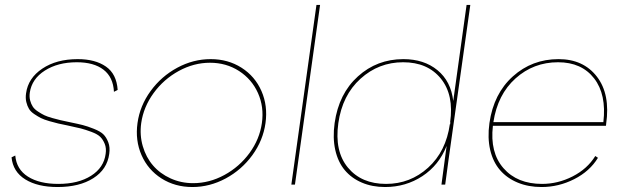

<svg xmlns="http://www.w3.org/2000/svg" viewBox="-20 -750 2533 780"><path d="M213.9 9.8Q132.8 9.8 82.8 -21.2Q32.7 -52.2 26.9 -110.8L42 -118.2Q46.9 -62 93.5 -32.5Q140.1 -2.9 216.8 -2.9Q297.9 -2.9 349.9 -35.9Q401.9 -68.8 409.2 -125Q412.6 -147.9 405.5 -165.5Q398.4 -183.1 387.2 -194.1Q376 -205.1 351.1 -214.4Q326.2 -223.6 307.9 -228.3Q289.6 -232.9 254.9 -240.2Q230.5 -245.1 216.6 -248.3Q202.6 -251.5 180.7 -257.8Q158.7 -264.2 146.5 -270.3Q134.3 -276.4 119.4 -286.4Q104.5 -296.4 97.7 -307.9Q90.8 -319.3 86.9 -335.4Q83 -351.6 85.9 -371.1Q94.2 -432.6 151.9 -471.2Q209.5 -509.8 295.9 -509.8Q366.7 -509.8 410.2 -479.7Q453.6 -449.7 458 -384.8L442.9 -377Q439.9 -436.5 400.6 -466.8Q361.3 -497.1 292 -497.1Q215.3 -497.1 162.4 -463.4Q109.4 -429.7 101.1 -374Q98.6 -356.4 102.5 -341.8Q106.4 -327.1 113.3 -316.7Q120.1 -306.2 134.3 -296.9Q148.4 -287.6 159.9 -282Q171.4 -276.4 192.4 -270.5Q213.4 -264.6 226.1 -261.7Q238.8 -258.8 262.2 -253.9Q297.9 -246.6 316.2 -241.9Q334.5 -237.3 361.1 -226.8Q387.7 -216.3 399.9 -204.3Q412.1 -192.4 419.9 -171.9Q427.7 -151.4 423.8 -125Q415.5 -62 359.1 -26.1Q302.7 9.8 213.9 9.8Z M835.9 -509.8Q906.2 -509.8 961.2 -474.9Q1016.1 -439.9 1042.2 -380.1Q1068.4 -320.3 1058.6 -250Q1048.8 -179.7 1005.4 -119.9Q961.9 -60.1 897 -25.1Q832 9.8 761.7 9.8Q690.9 9.8 636 -25.1Q581.1 -60.1 554.9 -119.9Q528.8 -179.7 538.6 -250Q548.3 -320.3 591.8 -380.1Q635.3 -439.9 700.2 -474.9Q765.1 -509.8 835.9 -509.8ZM553.7 -250Q546.9 -201.2 560.1 -156Q573.2 -110.8 601.6 -77.9Q629.9 -44.9 672.6 -25.4Q715.3 -5.9 764.6 -5.9Q830.6 -5.9 891.6 -39.1Q952.6 -72.3 993.7 -128.4Q1034.7 -184.6 1043.9 -250Q1053.2 -315.4 1028.1 -371.8Q1002.9 -428.2 950.9 -461.7Q898.9 -495.1 833 -495.1Q767.6 -495.1 706.3 -461.7Q645 -428.2 604 -371.8Q563 -315.4 553.7 -250Z M1265.6 -730H1280.3L1178.2 0H1163.6Z M1890.6 -730 1802.2 -101.1 1788.6 0H1773.4L1794.4 -157.2Q1763.2 -78.6 1695.8 -34.4Q1628.4 9.8 1544.4 9.8Q1492.2 9.8 1450.2 -8.1Q1408.2 -25.9 1380.6 -58.8Q1353 -91.8 1342 -140.9Q1331.1 -189.9 1339.4 -250Q1356.4 -369.6 1434.1 -439.7Q1511.7 -509.8 1618.7 -509.8Q1702.6 -509.8 1757.3 -464.8Q1812 -419.9 1821.3 -339.8L1875.5 -730ZM1354.5 -250Q1338.4 -135.7 1393.3 -69.3Q1448.2 -2.9 1548.3 -2.9Q1646.5 -2.9 1719.2 -68.8Q1792 -134.8 1807.6 -246.1L1808.6 -244.1L1809.6 -253.9L1808.6 -252.9Q1824.7 -364.3 1771 -430.7Q1717.3 -497.1 1617.7 -497.1Q1518.6 -497.1 1444.6 -430.2Q1370.6 -363.3 1354.5 -250Z M2180.2 9.8Q2126.5 9.8 2083.3 -8.1Q2040 -25.9 2011.5 -58.8Q1982.9 -91.8 1971.4 -140.9Q1960 -189.9 1968.3 -250Q1985.4 -369.6 2063.5 -439.7Q2141.6 -509.8 2249 -509.8Q2350.1 -509.8 2405 -438.5Q2460 -367.2 2442.4 -246.1Q2442.4 -240.7 2441.4 -238.8H1982.4Q1969.7 -130.4 2025.4 -66.7Q2081.1 -2.9 2182.1 -2.9Q2246.6 -2.9 2306.4 -33.4Q2366.2 -64 2398.4 -116.2L2409.2 -108.9Q2376 -54.2 2312.7 -22.2Q2249.5 9.8 2180.2 9.8ZM1984.4 -253.9H2431.2Q2444.3 -366.2 2393.6 -431.6Q2342.8 -497.1 2247.1 -497.1Q2147.5 -497.1 2074.5 -431.6Q2001.5 -366.2 1984.4 -253.9Z"/></svg>

Font: Human Sans Thin
Style: Italic
Weight: 100
Italic angle: -8°
Designer: Tim Radville
Foundry: Continuum
Version: Version 1.000;FEAKit 1.0